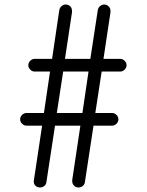

<svg xmlns="http://www.w3.org/2000/svg" viewBox="-20 -827 651 848"><path d="M511 -567Q522 -567 530.5 -558.5Q539 -550 539 -539Q539 -528 530.5 -519.5Q522 -511 511 -511H429L401 -328H475Q486 -328 494.5 -319.5Q503 -311 503 -300Q503 -289 494.5 -280.5Q486 -272 475 -272H393L355 -23Q354 -13 346 -6Q338 1 327 1Q315 1 307 -7Q299 -15 299 -27V-32L335 -272H223L185 -23Q184 -13 176 -6Q168 1 157 1Q145 1 137 -6.5Q129 -14 129 -27Q129 -31 130 -33L166 -272H97Q86 -272 77.5 -280.5Q69 -289 69 -300Q69 -311 77.5 -319.5Q86 -328 97 -328H174L201 -511H133Q122 -511 113.5 -519.5Q105 -528 105 -539Q105 -550 113.5 -558.5Q122 -567 133 -567H210L242 -783Q244 -793 252 -800Q260 -807 270 -807Q281 -807 289 -800Q297 -793 298 -781V-773L267 -567H379L412 -783Q414 -793 422 -800Q430 -807 440 -807Q451 -807 459 -799.5Q467 -792 468 -781V-773L437 -567ZM231 -328H344L371 -511H259Z"/></svg>

Font: Tsukimi Rounded
Style: Regular
Weight: 400
Designer: Takashi Funayama
Foundry: Takashi Funayama
Version: Version 1.032; ttfautohint (v1.8.3)